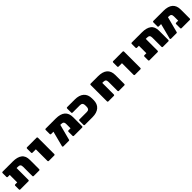

<svg xmlns="http://www.w3.org/2000/svg" viewBox="720 -3030 5360 5360"><g transform="rotate(-45 3400.0 -350.0)"><path d="M139 -495H61Q50 -495 42 -503Q34 -511 34 -522V-673Q34 -684 42 -692Q50 -700 61 -700H463Q642 -700 738 -627.5Q834 -555 834 -391V-27Q834 -16 826 -8Q818 0 807 0H591Q580 0 572 -8Q564 -16 564 -27V-390Q564 -447 540.5 -471Q517 -495 463 -495H410V-27Q410 -16 402 -8Q394 0 383 0H61Q50 0 42 -8Q34 -16 34 -27V-173Q34 -184 42 -192Q50 -200 61 -200H139Z M1403 0H1187Q1176 0 1168 -8Q1160 -16 1160 -27V-485H1027Q1016 -485 1008 -493Q1000 -501 1000 -512V-673Q1000 -684 1008 -692Q1016 -700 1027 -700H1403Q1414 -700 1422 -692Q1430 -684 1430 -673V-27Q1430 -16 1422 -8Q1414 0 1403 0Z M2260 -380Q2260 -437 2236.5 -461Q2213 -485 2159 -485H2126L2006 -27Q2006 -16 1998 -8Q1990 0 1979 0H1763Q1752 0 1744 -8Q1736 -16 1736 -27L1855 -485H1763Q1752 -485 1744 -493Q1736 -501 1736 -512V-673Q1736 -684 1744 -692Q1752 -700 1763 -700H2159Q2530 -700 2530 -381V-27Q2530 -16 2522 -8Q2514 0 2503 0H2178Q2167 0 2159 -8Q2151 -16 2151 -27V-188Q2151 -199 2159 -207Q2167 -215 2178 -215H2260Z M3004 -315V-385Q3004 -432 2979 -458.5Q2954 -485 2902 -485H2610Q2599 -485 2591 -493Q2583 -501 2583 -512V-673Q2583 -684 2591 -692Q2599 -700 2610 -700H2912Q3084 -700 3179 -617.5Q3274 -535 3274 -379V-321Q3274 -165 3179 -82.5Q3084 0 2912 0H2610Q2599 0 2591 -8Q2583 -16 2583 -27V-188Q2583 -199 2591 -207Q2599 -215 2610 -215H2902Q2954 -215 2979 -241.5Q3004 -268 3004 -315Z M4196 -381V-27Q4196 -16 4188 -8Q4180 0 4169 0H3953Q3942 0 3934 -8Q3926 -16 3926 -27V-380Q3926 -437 3902.5 -461Q3879 -485 3825 -485H3782V-27Q3782 -16 3774 -8Q3766 0 3755 0H3538Q3527 0 3519 -8Q3511 -16 3511 -27V-673Q3511 -684 3519 -692Q3527 -700 3538 -700H3825Q4196 -700 4196 -381Z M4803 0H4587Q4576 0 4568 -8Q4560 -16 4560 -27V-485H4427Q4416 -485 4408 -493Q4400 -501 4400 -512V-673Q4400 -684 4408 -692Q4416 -700 4427 -700H4803Q4814 -700 4822 -692Q4830 -684 4830 -673V-27Q4830 -16 4822 -8Q4814 0 4803 0Z M5239 -495H5161Q5150 -495 5142 -503Q5134 -511 5134 -522V-673Q5134 -684 5142 -692Q5150 -700 5161 -700H5563Q5742 -700 5838 -627.5Q5934 -555 5934 -391V-27Q5934 -16 5926 -8Q5918 0 5907 0H5691Q5680 0 5672 -8Q5664 -16 5664 -27V-390Q5664 -447 5640.5 -471Q5617 -495 5563 -495H5510V-27Q5510 -16 5502 -8Q5494 0 5483 0H5161Q5150 0 5142 -8Q5134 -16 5134 -27V-173Q5134 -184 5142 -192Q5150 -200 5161 -200H5239Z M6510 -380Q6510 -437 6486.5 -461Q6463 -485 6409 -485H6376L6256 -27Q6256 -16 6248 -8Q6240 0 6229 0H6013Q6002 0 5994 -8Q5986 -16 5986 -27L6105 -485H6013Q6002 -485 5994 -493Q5986 -501 5986 -512V-673Q5986 -684 5994 -692Q6002 -700 6013 -700H6409Q6780 -700 6780 -381V-27Q6780 -16 6772 -8Q6764 0 6753 0H6428Q6417 0 6409 -8Q6401 -16 6401 -27V-188Q6401 -199 6409 -207Q6417 -215 6428 -215H6510Z"/></g></svg>

Font: Rubik Mono One
Style: Regular
Weight: 400
Designer: Hubert and Fischer with Elvire Volk Leonovitch (Cyrillic Expansion: Cyreal)
Foundry: Hubert and Fischer with Elvire Volk Leonovitch
Version: Version 2.000